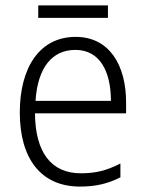

<svg xmlns="http://www.w3.org/2000/svg" viewBox="-20 -771 536 708"><path d="M378 -751H121V-705H378ZM259 -635C126 -635 53 -522 53 -356C53 -190 128 -83 275 -83C334 -83 378 -94 424 -117V-168C373 -142 333 -132 278 -132C169 -132 110 -209 109 -353H445V-393C445 -530 384 -635 259 -635ZM258 -587C348 -587 389 -508 389 -399H111C119 -523 173 -587 258 -587Z"/></svg>

Font: Noto Sans Kannada UI SemiCondensed Light
Style: Regular
Weight: 300
Width: 4
Designer: Jelle Bosma - Monotype Design Team
Foundry: Monotype Imaging Inc.
Version: Version 2.005